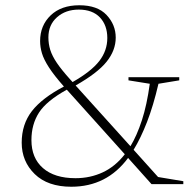

<svg xmlns="http://www.w3.org/2000/svg" viewBox="-20 -700 725 730"><path d="M556 0 467 -99.5Q386 10 251 10Q161.5 10 112 -38.2Q62.5 -86.5 62.5 -157.5Q62.5 -227.5 101.2 -277.5Q140 -327.5 223 -371Q185.5 -413.5 166 -443.8Q146.5 -474 139.5 -497.5Q132.5 -521 132.5 -544Q132.5 -603 172.5 -641.5Q212.5 -680 281.5 -680Q350.5 -680 385.2 -643Q420 -606 420 -557Q420 -508.5 385.2 -465.2Q350.5 -422 267.5 -375L476 -144Q500.5 -184.5 519.5 -242.8Q538.5 -301 549.5 -381.5L468.5 -394.5V-406.5H661.5V-394.5L582.5 -381.5Q563 -298 539 -236.2Q515 -174.5 488 -130.5L581 -27L677 -11V0ZM246 -399 256 -388Q327 -428.5 357.5 -468Q388 -507.5 388 -555.5Q388 -604 359.8 -633.8Q331.5 -663.5 279.5 -663.5Q229.5 -663.5 196.8 -634.5Q164 -605.5 164 -558Q164 -533 171.2 -510Q178.5 -487 196.2 -460.8Q214 -434.5 246 -399ZM99.5 -167.5Q99.5 -99 143.5 -60.8Q187.5 -22.5 267 -22.5Q323 -22.5 370.8 -44.8Q418.5 -67 454.5 -113.5L234 -359Q157 -316.5 128.2 -271.8Q99.5 -227 99.5 -167.5Z"/></svg>

Font: Newsreader Text ExtraLight
Style: Regular
Weight: 275
Designer: Hugues Gentile
Foundry: Production Type
Version: Version 1.001